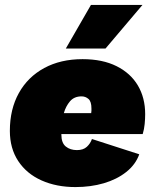

<svg xmlns="http://www.w3.org/2000/svg" viewBox="-20 -750 628 779"><path d="M286 9Q209 9 148.5 -18Q88 -45 54 -96.5Q20 -148 20 -219Q20 -307 56.5 -372.5Q93 -438 159.5 -474Q226 -510 315 -510Q396 -510 453 -481.5Q510 -453 539.5 -403Q569 -353 569 -287Q569 -268 567 -247Q565 -226 559 -206H229V-204Q229 -170 247 -155.5Q265 -141 292 -141Q318 -141 332.5 -154.5Q347 -168 353 -186L545 -124Q530 -82 492 -52Q454 -22 401 -6.5Q348 9 286 9ZM311 -359Q281 -359 264 -339Q247 -319 239 -291H350Q351 -296 351 -300.5Q351 -305 351 -310Q351 -338 339 -348.5Q327 -359 311 -359ZM349 -730H558L408 -553H247Z"/></svg>

Font: Work Sans Black
Style: Italic
Weight: 900
Italic angle: -13°
Designer: Wei Huang
Foundry: Wei Huang
Version: Version 2.009; ttfautohint (v1.8.3)